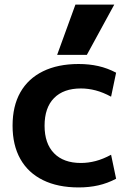

<svg xmlns="http://www.w3.org/2000/svg" viewBox="-20 -810 584 840"><path d="M324 10Q233 10 168 -22Q103 -54 69 -114.5Q35 -175 35 -260Q35 -346 69 -406Q103 -466 168 -498Q233 -530 324 -530Q370 -530 410 -521Q450 -512 488 -492L466 -387Q431 -406 398.5 -414.5Q366 -423 334 -423Q258 -423 216.5 -381Q175 -339 175 -260Q175 -182 216.5 -139.5Q258 -97 334 -97Q366 -97 398.5 -105.5Q431 -114 466 -133L488 -28Q450 -8 410 1Q370 10 324 10ZM360 -570H230L310 -790H480Z"/></svg>

Font: M PLUS 1
Style: Bold
Weight: 700
Designer: Coji Morishita
Foundry: UNDERFOREST DESIGN
Version: Version 1.001